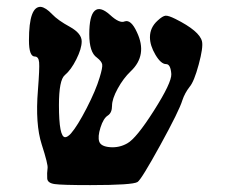

<svg xmlns="http://www.w3.org/2000/svg" viewBox="-20 -775 666 557"><path d="M117 -257Q116 -273 118 -287Q120 -297 101 -356Q82 -415 90 -513Q95 -577 93.5 -594Q92 -611 81 -611Q64 -611 64 -658Q64 -758 99 -755Q113 -753 131 -734Q148 -716 183 -697Q217 -678 217 -655Q217 -634 201.5 -603Q186 -572 168 -557Q151 -543 151 -470Q151 -377 169 -377Q176 -377 186 -388Q205 -410 231.5 -461.5Q258 -513 269 -550Q278 -579 276.5 -588Q275 -597 261 -608Q239 -623 239 -676Q239 -729 254.5 -743.5Q270 -758 299 -732Q327 -706 342 -713Q360 -719 377 -682Q409 -615 359 -568Q338 -548 321.5 -518Q305 -488 305 -468Q305 -448 293 -440Q280 -432 271.5 -405Q263 -378 268 -364Q273 -350 299.5 -348Q326 -346 349 -359Q375 -373 426.5 -454Q478 -535 477 -560Q475 -589 462 -589Q447 -589 431 -616Q415 -643 415 -667Q415 -695 437 -715Q452 -729 460.5 -729.5Q469 -730 489 -720Q559 -685 566 -655Q570 -638 556.5 -588Q543 -538 530 -523Q516 -505 509 -484Q500 -454 445 -354Q390 -254 379 -247Q365 -238 242 -238Q159 -238 138.5 -241Q118 -244 117 -257Z"/></svg>

Font: Daniel
Style: Regular
Weight: 400
Version: Version 1.1